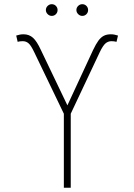

<svg xmlns="http://www.w3.org/2000/svg" viewBox="-20 -877 626 897"><path d="M278.3 -345.7 139.6 -633.8Q125 -664.6 113.5 -674.6Q102.1 -684.6 85.9 -684.6Q72.8 -684.6 62.5 -681.6L55.7 -710.9Q73.2 -716.8 89.8 -716.8Q116.2 -716.8 134.3 -700.4Q152.3 -684.1 170.9 -643.6L294.9 -384.8L415 -643.6Q428.2 -671.4 439.7 -687Q451.2 -702.6 464.8 -709.7Q478.5 -716.8 498 -716.8Q513.7 -716.8 531.2 -710.9L524.4 -681.6Q512.7 -684.6 501 -684.6Q484.9 -684.6 472.9 -674.3Q460.9 -664.1 446.3 -633.8L310.5 -345.7V0H278.3ZM194.3 -830.1Q194.3 -841.3 202.6 -849.4Q210.9 -857.4 221.7 -857.4Q233.4 -857.4 241.2 -849.4Q249 -841.3 249 -830.1Q249 -818.8 241.2 -810.8Q233.4 -802.7 221.7 -802.7Q210.9 -802.7 202.6 -811Q194.3 -819.3 194.3 -830.1ZM336.9 -830.1Q336.9 -841.3 345.2 -849.4Q353.5 -857.4 364.3 -857.4Q376 -857.4 383.8 -849.4Q391.6 -841.3 391.6 -830.1Q391.6 -818.8 383.8 -810.8Q376 -802.7 364.3 -802.7Q353.5 -802.7 345.2 -811Q336.9 -819.3 336.9 -830.1Z"/></svg>

Font: Pretendard Std Thin
Style: Regular
Weight: 100
Designer: Base glyphs from Inter by Rasmus Andersson; Hangeul glyphs from Noto Sans CJK(Source Han Sans) by Jang Soo-young and Kan
Foundry: Kil Hyung-jin
Version: Version 1.309